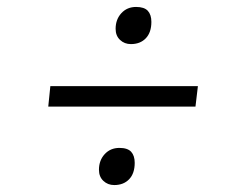

<svg xmlns="http://www.w3.org/2000/svg" viewBox="-20 -656 693 553"><path d="M119 -349 125 -408H550L543 -349ZM309 -123Q290.5 -123 277.8 -135Q265 -147 265 -167Q265 -194 281.5 -212Q298 -230 324 -230Q347.5 -230 357.8 -218.8Q368 -207.5 368 -187Q368 -156.5 352 -139.8Q336 -123 309 -123ZM357 -529Q338.5 -529 325.8 -541Q313 -553 313 -573Q313 -600 329.5 -618Q346 -636 372 -636Q395.5 -636 405.8 -624.8Q416 -613.5 416 -593Q416 -562.5 400 -545.8Q384 -529 357 -529Z"/></svg>

Font: Koeln Type Sans Light
Style: Italic
Weight: 300
Italic angle: -7.5°
Designer: Eben Sorkin
Foundry: Eben Sorkin
Version: Version 2.001